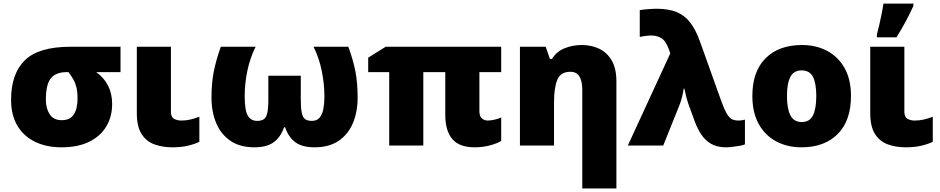

<svg xmlns="http://www.w3.org/2000/svg" viewBox="-20 -815 5263 1075"><path d="M607.9 -232.9Q607.9 -162.1 575.2 -107.2Q542.5 -52.2 479.2 -21.2Q416 9.8 324.2 9.8Q239.7 9.8 176 -21.2Q112.3 -52.2 77.1 -111.6Q42 -170.9 42 -255.9Q42 -401.9 119.1 -477.5Q196.3 -553.2 374 -553.2H654.8V-411.1H519Q607.9 -346.7 607.9 -232.9ZM236.8 -256.8Q236.8 -208 258.3 -175Q279.8 -142.1 326.2 -142.1Q372.1 -142.1 393.1 -174.3Q414.1 -206.5 414.1 -262.2Q414.1 -300.8 408 -325.7Q401.9 -350.6 390.6 -370.1Q379.4 -389.6 363.8 -411.1H353Q292.5 -411.1 264.6 -376.5Q236.8 -341.8 236.8 -256.8Z M937 -553.2V-189.9Q937 -159.2 954.8 -149.7Q972.7 -140.1 994.1 -140.1Q1021.5 -140.1 1043.9 -145.3Q1066.4 -150.4 1096.2 -161.1V-21Q1067.9 -7.3 1030.5 1.2Q993.2 9.8 945.3 9.8Q889.2 9.8 844 -6.8Q798.8 -23.4 772.5 -64.9Q746.1 -106.4 746.1 -181.2V-553.2Z M1930.2 -553.2Q1957.5 -479.5 1970 -415Q1982.4 -350.6 1982.4 -269Q1982.4 -188.5 1955.8 -125.5Q1929.2 -62.5 1875.7 -26.4Q1822.3 9.8 1741.2 9.8Q1672.4 9.8 1634 -18.3Q1595.7 -46.4 1576.2 -102.1H1570.3Q1551.8 -47.9 1512.9 -19Q1474.1 9.8 1404.3 9.8Q1323.7 9.8 1270.5 -26.4Q1217.3 -62.5 1190.7 -125.5Q1164.1 -188.5 1164.1 -269Q1164.1 -350.6 1177 -415Q1189.9 -479.5 1216.3 -553.2H1411.1Q1379.9 -490.2 1365 -418.9Q1350.1 -347.7 1350.1 -276.9Q1350.1 -196.8 1367.4 -167.5Q1384.8 -138.2 1420.4 -138.2Q1442.9 -138.2 1456.5 -147.2Q1470.2 -156.2 1476.3 -181.6Q1482.4 -207 1482.4 -256.8V-391.1H1664.1V-256.8Q1664.1 -208.5 1669.7 -182.9Q1675.3 -157.2 1688.7 -147.7Q1702.1 -138.2 1726.1 -138.2Q1755.4 -138.2 1770.5 -157.5Q1785.6 -176.8 1791 -207.5Q1796.4 -238.3 1796.4 -273.9Q1796.4 -343.8 1781.7 -417Q1767.1 -490.2 1735.4 -553.2Z M2710.4 -140.1Q2727.1 -140.1 2748.3 -144.8Q2769.5 -149.4 2786.1 -157.2V-25.9Q2763.2 -11.7 2722.9 -1Q2682.6 9.8 2638.2 9.8Q2550.8 9.8 2512 -36.9Q2473.1 -83.5 2473.1 -171.9V-411.1H2350.1V0H2159.2V-411.1H2041.5V-492.2L2139.2 -553.2H2786.1V-411.1H2664.1V-192.9Q2664.1 -164.6 2677.7 -152.3Q2691.4 -140.1 2710.4 -140.1Z M3237.3 -563Q3292 -563 3335.7 -541.7Q3379.4 -520.5 3405.3 -475.8Q3431.2 -431.2 3431.2 -359.9V240.2H3240.2V-314.9Q3240.2 -359.9 3224.4 -386.5Q3208.5 -413.1 3173.3 -413.1Q3119.1 -413.1 3100.6 -368.9Q3082 -324.7 3082 -242.2V0H2891.1V-553.2H3035.2L3059.1 -484.9H3070.3Q3096.2 -526.9 3141.4 -544.9Q3186.5 -563 3237.3 -563Z M3495.1 0 3732.9 -516.1 3726.1 -536.1Q3708 -586.9 3682.6 -601.6Q3657.2 -616.2 3627.9 -616.2Q3613.8 -616.2 3595.7 -614Q3577.6 -611.8 3562 -607.9V-757.8Q3571.3 -760.3 3588.4 -762Q3605.5 -763.7 3623.8 -764.9Q3642.1 -766.1 3654.3 -766.1Q3722.2 -766.1 3767.8 -747.6Q3813.5 -729 3844.2 -689.2Q3875 -649.4 3897.9 -585.9L4018.1 -250Q4036.1 -200.2 4050.5 -176.8Q4064.9 -153.3 4079.8 -146.7Q4094.7 -140.1 4114.3 -140.1Q4121.6 -140.1 4130.9 -141.1Q4140.1 -142.1 4150.9 -145V-6.8Q4142.6 -2.4 4122.3 1.2Q4102.1 4.9 4080.1 7.3Q4058.1 9.8 4044.9 9.8Q3993.7 9.8 3960 -10.5Q3926.3 -30.8 3905.5 -63.2Q3884.8 -95.7 3871.1 -131.8L3836.9 -225.1Q3826.7 -255.4 3820.8 -278.8Q3814.9 -302.2 3812 -318.8H3808.1Q3804.7 -294.9 3797.9 -268.8Q3791 -242.7 3784.2 -226.1L3693.4 0Z M4744.6 -277.8Q4744.6 -139.2 4670.4 -64.7Q4596.2 9.8 4467.3 9.8Q4387.7 9.8 4325.4 -23.7Q4263.2 -57.1 4227.8 -121.3Q4192.4 -185.5 4192.4 -277.8Q4192.4 -415 4266.6 -489Q4340.8 -563 4470.2 -563Q4549.8 -563 4611.8 -529.8Q4673.8 -496.6 4709.2 -433.1Q4744.6 -369.6 4744.6 -277.8ZM4386.2 -277.8Q4386.2 -207 4405.3 -169.4Q4424.3 -131.8 4469.2 -131.8Q4513.7 -131.8 4532 -169.4Q4550.3 -207 4550.3 -277.8Q4550.3 -348.6 4531.7 -384.8Q4513.2 -420.9 4468.3 -420.9Q4424.8 -420.9 4405.5 -384.8Q4386.2 -348.6 4386.2 -277.8Z M5043.5 -553.2V-189.9Q5043.5 -159.2 5061.3 -149.7Q5079.1 -140.1 5100.6 -140.1Q5127.9 -140.1 5150.4 -145.3Q5172.9 -150.4 5202.6 -161.1V-21Q5174.3 -7.3 5137 1.2Q5099.6 9.8 5051.8 9.8Q4995.6 9.8 4950.4 -6.8Q4905.3 -23.4 4878.9 -64.9Q4852.5 -106.4 4852.5 -181.2V-553.2ZM4889.6 -606V-622.1Q4896 -644.5 4903.1 -675.8Q4910.2 -707 4916.5 -738.8Q4922.9 -770.5 4926.3 -794.9H5094.2V-782.2Q5074.7 -739.3 5052.2 -697Q5029.8 -654.8 4999.5 -606Z"/></svg>

Font: Open Sans ExtraBold
Style: Regular
Weight: 800
Designer: Monotype Design Team
Foundry: Monotype Imaging Inc.
Version: Version 3.003; ttfautohint (v1.8.4)